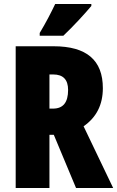

<svg xmlns="http://www.w3.org/2000/svg" viewBox="-20 -947 590 967"><path d="M440 -917V-927H258C237 -883 212 -834 180 -781V-767H299C349 -814 412 -883 440 -917ZM250 -714H59V0H229V-268H251L363 0H550L401 -311C466 -356 498 -420 498 -503C498 -644 416 -714 250 -714ZM248 -572C298 -572 323 -546 323 -494C323 -431 298 -400 247 -400H229V-572Z"/></svg>

Font: Noto Sans Devanagari ExtraCondensed Black
Style: Regular
Weight: 900
Width: 2
Designer: Jelle Bosma - Monotype Design Team
Foundry: Monotype Imaging Inc.
Version: Version 2.004